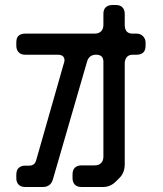

<svg xmlns="http://www.w3.org/2000/svg" viewBox="-20 -641 649 765"><path d="M80 104H152Q165 104 175.5 97Q186 90 191 73L327 -396Q335 -423 363 -423Q392 -423 392 -395V-17Q392 -1 383 8.5Q374 18 356 18H304Q288 18 278.5 27Q269 36 269 54V69Q269 85 278 94.5Q287 104 304 104H391Q420 104 442 82L456 68Q477 47 477 14V-388Q477 -403 485 -413Q493 -423 508 -423H525Q541 -423 550.5 -431.5Q560 -440 560 -459V-472Q560 -486 550 -496.5Q540 -507 525 -507H508Q477 -507 477 -542V-586Q477 -602 468 -611.5Q459 -621 442 -621H427Q411 -621 401.5 -612Q392 -603 392 -586V-542Q392 -526 383 -516.5Q374 -507 356 -507H80Q64 -507 54.5 -499Q45 -491 45 -472V-459Q45 -443 54 -433Q63 -423 80 -423H210Q237 -423 237 -400Q237 -396 233 -384L124 -2Q118 19 96 19H80Q64 19 54.5 28Q45 37 45 55V69Q45 85 54 94.5Q63 104 80 104Z"/></svg>

Font: WDXL Lubrifont SC
Style: Regular
Weight: 400
Designer: [WDXL Lubrifont] Copyright 2020-2022 (c) NightFurySL2001, Skr-ZERO; [ZCOOL QingKe HuangYou] Copyright 2018-2022 (c) The 
Version: Version 2.001;hotconv 1.1.1;makeotfexe 2.6.0